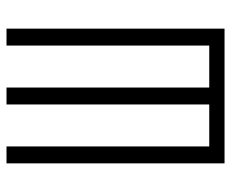

<svg xmlns="http://www.w3.org/2000/svg" viewBox="-80 -630 710 590"><g transform="rotate(-90 275.0 -335.0)"><path d="M68 0V-670H120V-47H249V-670H301V-47H430V-670H482V0Z"/></g></svg>

Font: Lode Dark
Style: Regular
Weight: 400
Monospace: yes
Designer: Belleve Invis
Foundry: Belleve Invis
Version: Version 29.2.0; ttfautohint (v1.8.3)